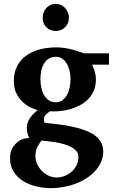

<svg xmlns="http://www.w3.org/2000/svg" viewBox="-20 -746 595 997"><path d="M387.2 68.8Q387.2 51.3 376.5 38.6Q365.7 25.9 348.6 16.8Q331.5 7.8 310.1 2Q288.6 -3.9 267.1 -7.6Q245.6 -11.2 226.6 -12.9Q207.5 -14.6 194.8 -16.1Q189.9 -8.8 184.6 -1Q179.2 6.8 174.6 16.1Q169.9 25.4 167 36.9Q164.1 48.3 164.1 62Q163.6 85.9 173.3 106.7Q183.1 127.4 198.7 142.8Q214.4 158.2 234.1 167Q253.9 175.8 273.9 175.8Q293.9 175.8 314.2 168.2Q334.5 160.6 350.6 146.7Q366.7 132.8 377 113Q387.2 93.3 387.2 68.8ZM346.2 -335.9Q346.2 -356.4 341.6 -377.2Q336.9 -397.9 327.4 -414.3Q317.9 -430.7 303.7 -440.9Q289.6 -451.2 271 -451.2Q248.5 -451.2 232.9 -441.2Q217.3 -431.2 207.8 -414.6Q198.2 -397.9 194.1 -377.2Q189.9 -356.4 189.9 -335Q189.9 -313 194.6 -291.3Q199.2 -269.5 208.7 -252.7Q218.3 -235.8 233.4 -225.3Q248.5 -214.8 269 -214.8Q289.6 -214.8 304 -225.3Q318.4 -235.8 327.9 -253.2Q337.4 -270.5 341.8 -292.2Q346.2 -314 346.2 -335.9ZM458 -410.2Q463.4 -399.4 467.8 -387.2Q471.7 -376.5 474.9 -363Q478 -349.6 478 -334Q478 -300.3 466.8 -274.7Q455.6 -249 436.8 -230.2Q418 -211.4 393.6 -198.7Q369.1 -186 342.5 -178.7Q315.9 -171.4 289.1 -168.9Q262.2 -166.5 238.8 -168Q230 -162.1 222.9 -155.8Q215.8 -149.4 211.9 -142.3Q208 -135.3 207.8 -127Q207.5 -118.7 211.9 -107.9Q293.9 -101.1 351.8 -88.9Q409.7 -76.7 446.3 -58.6Q482.9 -40.5 499.5 -15.9Q516.1 8.8 516.1 40Q516.1 68.8 505.1 94.2Q494.1 119.6 475.1 140.9Q456.1 162.1 430.2 179Q404.3 195.8 374.3 207.3Q344.2 218.8 311.5 224.9Q278.8 231 246.1 231Q206.5 231 168.2 221.9Q129.9 212.9 99.6 193.8Q69.3 174.8 50.8 145.5Q32.2 116.2 32.2 76.2Q32.2 44.9 43.9 24.2Q55.7 3.4 71.8 -9Q87.9 -21.5 104.7 -25.9Q121.6 -30.3 131.8 -28.8Q125 -42.5 122.1 -57.4Q119.1 -72.3 119.1 -82Q119.1 -94.7 122.6 -106.2Q126 -117.7 132.8 -128.7Q139.6 -139.6 150.1 -150.9Q160.6 -162.1 174.8 -174.8Q161.6 -177.7 140.9 -187Q120.1 -196.3 100.3 -214.1Q80.6 -231.9 66.2 -259Q51.8 -286.1 51.8 -325.2Q51.8 -370.1 69.1 -403.1Q86.4 -436 116.5 -457.5Q146.5 -479 186.8 -489.5Q227.1 -500 272.9 -500Q296.4 -500 317.1 -496.6Q337.9 -493.2 355.7 -488.5Q373.5 -483.9 388.4 -478.5Q403.3 -473.1 416 -469.2H545.9V-410.2ZM337.9 -652.8Q337.9 -639.2 332.8 -626.7Q327.6 -614.3 318.4 -605Q309.1 -595.7 296.6 -590.3Q284.2 -585 269.5 -585Q254.9 -585 242.4 -590.1Q230 -595.2 220.9 -604.2Q211.9 -613.3 206.8 -625.7Q201.7 -638.2 201.7 -652.8Q201.7 -668 206.5 -681.2Q211.4 -694.3 220.5 -704.3Q229.5 -714.4 241.9 -720.2Q254.4 -726.1 269.5 -726.1Q283.7 -726.1 296.1 -720.5Q308.6 -714.8 317.9 -704.8Q327.1 -694.8 332.5 -681.4Q337.9 -668 337.9 -652.8Z"/></svg>

Font: Charis SIL Afr
Style: Bold
Weight: 700
Foundry: SIL International
Version: Version 5.000